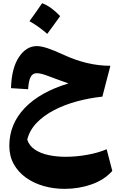

<svg xmlns="http://www.w3.org/2000/svg" viewBox="-20 -848 771 1228"><path d="M50.3 -284.2Q54.2 -413.1 101.3 -483.2Q148.4 -553.2 215.3 -553.2Q243.7 -553.2 285.2 -539.3Q326.7 -525.4 381.3 -500Q536.6 -427.2 686 -427.2L634.8 -230Q551.8 -221.2 472.2 -199.7Q392.6 -178.2 325.9 -143.6Q259.3 -108.9 214.1 -61.8Q168.9 -14.6 154.3 44.9Q166.5 84 202.6 108.4Q238.8 132.8 290 143.8Q341.3 154.8 398.4 154.8Q468.8 154.8 539.6 141.8Q610.4 128.9 662.1 106.4L698.2 245.1Q647.9 302.2 566.2 331.1Q484.4 359.9 392.6 359.9Q322.3 359.9 258.5 341.6Q194.8 323.2 145.5 287.8Q96.2 252.4 67.9 201.2Q39.6 149.9 39.6 84.5Q39.6 -53.7 137.5 -156.5Q235.4 -259.3 418 -314.5Q390.6 -324.2 359.6 -335.4Q328.6 -346.7 299.8 -357.4Q243.7 -379.9 215.3 -379.9Q188.5 -379.9 175.8 -355.5Q163.1 -331.1 159.7 -277.3ZM249.5 -827.6Q281.7 -815.4 310.5 -793.5Q339.4 -771.5 364.7 -745.1Q344.7 -717.3 324.2 -688.7Q303.7 -660.2 282.2 -631.3Q257.3 -653.3 229 -673.8Q200.7 -694.3 168.5 -712.4Q189.9 -741.7 210 -770.5Q230 -799.3 249.5 -827.6Z"/></svg>

Font: Pinar ExtraBold
Style: Regular
Weight: 800
Designer: Amin Abedi
Version: Version 3.000